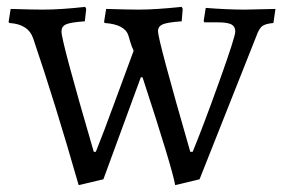

<svg xmlns="http://www.w3.org/2000/svg" viewBox="-20 -526 833 559"><path d="M11 -500 5 -462C6.3 -460.7 7 -459.7 7 -459C44.3 -457 67.7 -441.7 77 -413C119 -289.7 163 -147.7 209 13L281 -4L390 -301H395C453 -123.7 484.7 -19 490 13L561 -4L726 -420C731.3 -435.3 737.2 -445.3 743.5 -450C749.8 -454.7 760.7 -457.7 776 -459L782 -500L693 -498C659 -498 621 -499.7 579 -503L573 -465L575 -461H613C632.3 -461 645.8 -459 653.5 -455C661.2 -451 665 -444 665 -434C665 -424 649.7 -376.2 619 -290.5C588.3 -204.8 562.3 -136 541 -84H534C471.3 -301.3 440 -418.3 440 -435C440 -444.3 444.5 -451 453.5 -455C462.5 -459 481 -462 509 -464L512 -500L509 -506C458.3 -500.7 416.7 -498 384 -498C366 -498 334.3 -498.7 289 -500L283 -462L285 -459C324.3 -456.3 347.3 -444 354 -422C357.3 -410 360.7 -399.3 364 -390C366 -386 367.7 -382 369 -378L318.5 -241C292.2 -169 272.3 -116.7 259 -84H253C190.3 -298.7 159 -415.3 159 -434C159 -444 163.3 -451 172 -455C180.7 -459 199 -462 227 -464L231 -500L228 -506C181.3 -500.7 140 -498 104 -498C85.3 -498 54.3 -498.7 11 -500Z"/></svg>

Font: Alegreya SC
Style: Regular
Weight: 400
Designer: Juan Pablo del Peral
Foundry: Juan Pablo del Peral
Version: Version 1.003